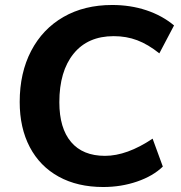

<svg xmlns="http://www.w3.org/2000/svg" viewBox="-20 -741 725 770"><path d="M59 -332Q59 -449 105 -537Q151 -625 234.5 -673Q318 -721 430 -721Q503 -721 566.5 -700Q630 -679 678 -639L619 -527Q574 -563 530.5 -579.5Q487 -596 436 -596Q332 -596 275 -525.5Q218 -455 218 -331Q218 -227 265 -171.5Q312 -116 401 -116Q489 -116 592 -185L633 -73Q594 -35 530 -13Q466 9 394 9Q291 9 215.5 -32.5Q140 -74 99.5 -151Q59 -228 59 -332Z"/></svg>

Font: Muli ExtraBold
Style: Italic
Weight: 800
Italic angle: -4.541°
Designer: Vernon Adams
Foundry: Vernon Adams
Version: Version 2.000